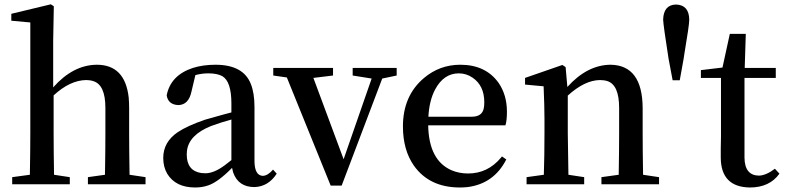

<svg xmlns="http://www.w3.org/2000/svg" viewBox="-20 -834 3551 869"><path d="M566.4 -43 638.7 -32.2V0H377.9V-32.2L455.1 -43Q457 -154.3 457 -232.4V-345.7Q457 -450.2 402.3 -466.8Q387.7 -471.7 370.1 -471.7Q296.9 -470.7 222.7 -402.3V-232.4Q222.7 -154.3 224.6 -43L295.9 -32.2V0H35.2V-32.2L115.2 -43Q117.2 -156.2 117.2 -232.4V-732.4L31.2 -740.2V-771.5L210 -814.5L223.6 -805.7L220.7 -649.4V-438.5Q310.5 -540 418 -541Q545.9 -541 562.5 -392.6Q564.5 -369.1 564.5 -343.8V-232.4Q564.5 -154.3 566.4 -43Z M1027.3 -109.4V-293Q983.4 -281.2 935.5 -263.7Q835 -223.6 826.2 -151.4Q825.2 -142.6 825.2 -134.8Q825.2 -60.5 891.6 -50.8Q901.4 -49.8 910.2 -49.8Q948.2 -49.8 997.1 -85.9Q1010.7 -95.7 1027.3 -109.4ZM1215.8 -66.4 1232.4 -47.9Q1194.3 10.7 1131.8 12.7Q1058.6 12.7 1035.2 -53.7Q1032.2 -63.5 1030.3 -74.2Q966.8 -9.8 922.9 4.9Q895.5 14.6 863.3 14.6Q775.4 14.6 737.3 -46.9Q718.8 -78.1 718.8 -119.1Q718.8 -191.4 785.2 -236.3Q828.1 -264.6 907.2 -292Q1006.8 -320.3 1027.3 -325.2V-366.2Q1027.3 -464.8 986.3 -489.3Q962.9 -502 922.9 -502Q893.6 -502 864.3 -494.1L846.7 -419.9Q834 -359.4 787.1 -358.4Q741.2 -360.4 734.4 -402.3Q752 -493.2 852.5 -526.4Q898.4 -541 955.1 -541Q1081.1 -541 1115.2 -454.1Q1131.8 -413.1 1131.8 -349.6V-103.5Q1132.8 -39.1 1169.9 -38.1Q1192.4 -39.1 1215.8 -66.4Z M1775.4 -526.4V-492.2L1710 -478.5L1526.4 5.9H1476.6L1278.3 -483.4L1216.8 -492.2V-526.4H1487.3V-492.2L1398.4 -481.4L1535.2 -113.3L1662.1 -478.5L1576.2 -492.2V-526.4Z M1918.9 -305.7H2115.2Q2163.1 -305.7 2169.9 -345.7Q2171.9 -356.4 2171.9 -371.1Q2171.9 -446.3 2119.1 -482.4Q2090.8 -502 2056.6 -502Q1988.3 -502 1949.2 -428.7Q1922.9 -378.9 1918.9 -305.7ZM2267.6 -266.6H1918Q1920.9 -108.4 2023.4 -63.5Q2057.6 -48.8 2098.6 -48.8Q2187.5 -48.8 2247.1 -120.1Q2250 -123 2252 -126L2271.5 -112.3Q2215.8 -2.9 2096.7 12.7Q2079.1 14.6 2061.5 14.6Q1923.8 14.6 1853.5 -84Q1803.7 -155.3 1803.7 -261.7Q1803.7 -400.4 1898.4 -480.5Q1969.7 -541 2063.5 -541Q2178.7 -541 2237.3 -458Q2274.4 -403.3 2274.4 -328.1Q2274.4 -288.1 2267.6 -266.6Z M2890.6 -43 2962.9 -32.2V0H2702.1V-32.2L2780.3 -43Q2782.2 -154.3 2782.2 -232.4V-345.7Q2782.2 -449.2 2729.5 -466.8Q2713.9 -471.7 2695.3 -471.7Q2626 -470.7 2549.8 -401.4V-232.4Q2549.8 -208 2552.7 -43L2624 -32.2V0H2363.3V-32.2L2441.4 -43Q2444.3 -127.9 2444.3 -232.4V-295.9Q2444.3 -352.5 2440.4 -443.4L2356.4 -451.2V-481.4L2525.4 -540L2540 -530.3L2547.9 -440.4Q2637.7 -540 2743.2 -541Q2887.7 -539.1 2888.7 -344.7V-232.4Q2888.7 -154.3 2890.6 -43Z M3040 -813.5Q3098.6 -811.5 3099.6 -745.1Q3099.6 -720.7 3077.1 -587.9Q3075.2 -576.2 3074.2 -568.4L3056.6 -470.7H3024.4L3005.9 -568.4Q2982.4 -718.8 2981.4 -745.1Q2983.4 -812.5 3040 -813.5Z M3487.3 -70.3 3507.8 -47.9Q3462.9 14.6 3374 14.6Q3243.2 12.7 3242.2 -120.1Q3242.2 -133.8 3242.2 -161.1Q3243.2 -195.3 3243.2 -216.8V-481.4H3152.3V-516.6L3250 -528.3L3283.2 -680.7H3355.5L3350.6 -526.4H3491.2V-481.4H3349.6V-120.1Q3350.6 -40 3415 -39.1Q3447.3 -40 3487.3 -70.3Z"/></svg>

Font: GenYoMin JP SemiBold
Style: Regular
Weight: 600
Version: Version 1.001;PS 1;hotconv 16.6.51;makeotf.lib2.5.65220 DEVE